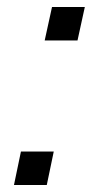

<svg xmlns="http://www.w3.org/2000/svg" viewBox="-20 -530 266 550"><path d="M108 -414 129 -510H223L202 -414ZM20 0 40 -96H134L114 0Z"/></svg>

Font: Saira SemiExpanded
Style: Italic
Weight: 400
Width: 6
Italic angle: -12°
Designer: Hector Gatti with collaboration of the Omnibus-Type team
Foundry: Omnibus-Type
Version: Version 1.101